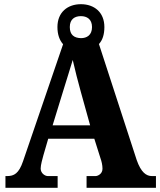

<svg xmlns="http://www.w3.org/2000/svg" viewBox="-20 -896 764 916"><path d="M6 0H255V-56H208C195 -56 174 -69 174 -92C174 -110 183 -139 187 -155L210 -234H430L460 -139C464 -128 469 -109 469 -91C469 -66 446 -56 436 -56H393V0H724V-56H705C678 -56 653 -73 632 -133L452 -686C469 -704 478 -731 478 -767C478 -838 429 -876 366 -876C303 -876 254 -838 254 -767C254 -731 264 -704 281 -685L90 -127C70 -68 47 -56 14 -56H6ZM366 -714C333 -715 313 -730 313 -767C313 -805 337 -819 366 -819C394 -819 419 -805 419 -767C419 -728 394 -714 366 -714ZM231 -298 282 -464C294 -504 316 -572 327 -610C337 -566 353 -502 365 -460L410 -298Z"/></svg>

Font: Noto Serif Hebrew SemiCondensed ExtraBold
Style: Regular
Weight: 800
Width: 4
Designer: Monotype Design Team
Foundry: Monotype Imaging Inc.
Version: Version 2.004